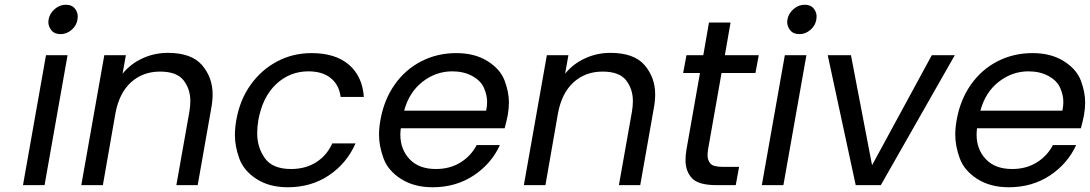

<svg xmlns="http://www.w3.org/2000/svg" viewBox="-20 -781 4598 810"><path d="M236 -637Q210 -637 197 -653Q184 -669 184 -688Q184 -693 185 -699Q190 -725 211 -743Q232 -761 258 -761Q283 -761 295.5 -745.5Q308 -730 308 -712Q308 -706 307 -699Q303 -673 282 -655Q261 -637 236 -637ZM265 -548 168 0H77L174 -548Z M688 -558Q788 -558 832.5 -506Q877 -454 877 -383Q877 -355 871 -323L814 0H724L779 -310Q783 -334 783 -355Q783 -405 754.5 -442Q726 -479 655 -479Q583 -479 533 -434Q483 -389 467 -303L414 0H323L420 -548H511L497 -470Q531 -512 581.5 -535Q632 -558 688 -558Z M977 -275Q992 -360 1037.5 -423.5Q1083 -487 1149.5 -522Q1216 -557 1294 -557Q1395 -557 1452 -508Q1509 -459 1515 -372H1417Q1411 -422 1376 -451Q1341 -480 1281 -480Q1203 -480 1145.5 -426.5Q1088 -373 1070 -275Q1065 -245 1065 -219Q1065 -159 1097.5 -113.5Q1130 -68 1208 -68Q1268 -68 1313 -96Q1358 -124 1382 -176H1480Q1443 -92 1368 -41.5Q1293 9 1194 9Q1116 9 1062 -26Q1008 -61 989.5 -112.5Q971 -164 971 -211Q971 -241 977 -275Z M2122 -295Q2117 -269 2109 -240H1671Q1669 -226 1669 -213Q1669 -151 1708 -109.5Q1747 -68 1819 -68Q1878 -68 1922.5 -95.5Q1967 -123 1991 -169H2089Q2053 -90 1978 -40.5Q1903 9 1805 9Q1727 9 1672 -26Q1617 -61 1598 -113Q1579 -165 1579 -212Q1579 -242 1585 -275Q1600 -360 1645 -424Q1690 -488 1757.5 -522.5Q1825 -557 1905 -557Q1983 -557 2037 -523Q2091 -489 2109 -440.5Q2127 -392 2127 -349Q2127 -323 2122 -295ZM2031 -314Q2035 -334 2035 -351Q2035 -380 2021.5 -410.5Q2008 -441 1972 -460.5Q1936 -480 1888 -480Q1819 -480 1762.5 -436Q1706 -392 1685 -314Z M2555 -558Q2655 -558 2699.5 -506Q2744 -454 2744 -383Q2744 -355 2738 -323L2681 0H2591L2646 -310Q2650 -334 2650 -355Q2650 -405 2621.5 -442Q2593 -479 2522 -479Q2450 -479 2400 -434Q2350 -389 2334 -303L2281 0H2190L2287 -548H2378L2364 -470Q2398 -512 2448.5 -535Q2499 -558 2555 -558Z M3024 -473 2967 -150Q2965 -137 2965 -126Q2965 -105 2977 -91Q2989 -77 3031 -77H3098L3084 0H3002Q2926 0 2899 -29.5Q2872 -59 2872 -105Q2872 -126 2876 -150L2933 -473H2862L2876 -548H2947L2971 -686H3062L3038 -548H3181L3167 -473Z M3353 -637Q3327 -637 3314 -653Q3301 -669 3301 -688Q3301 -693 3302 -699Q3307 -725 3328 -743Q3349 -761 3375 -761Q3400 -761 3412.5 -745.5Q3425 -730 3425 -712Q3425 -706 3424 -699Q3420 -673 3399 -655Q3378 -637 3353 -637ZM3382 -548 3285 0H3194L3291 -548Z M3659 -84 3911 -548H4008L3696 0H3590L3472 -548H3570Z M4553 -295Q4548 -269 4540 -240H4102Q4100 -226 4100 -213Q4100 -151 4139 -109.5Q4178 -68 4250 -68Q4309 -68 4353.5 -95.5Q4398 -123 4422 -169H4520Q4484 -90 4409 -40.5Q4334 9 4236 9Q4158 9 4103 -26Q4048 -61 4029 -113Q4010 -165 4010 -212Q4010 -242 4016 -275Q4031 -360 4076 -424Q4121 -488 4188.5 -522.5Q4256 -557 4336 -557Q4414 -557 4468 -523Q4522 -489 4540 -440.5Q4558 -392 4558 -349Q4558 -323 4553 -295ZM4462 -314Q4466 -334 4466 -351Q4466 -380 4452.5 -410.5Q4439 -441 4403 -460.5Q4367 -480 4319 -480Q4250 -480 4193.5 -436Q4137 -392 4116 -314Z"/></svg>

Font: Fz Poppins
Style: Italic
Weight: 400
Italic angle: -10°
Designer: Ninad Kale (Devanagari), Jonny Pinhorn (Latin)
Foundry: Indian Type Foundry
Version: Vit hóa bi Vntype.Com & FontZin.Com